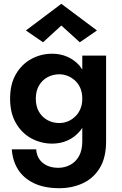

<svg xmlns="http://www.w3.org/2000/svg" viewBox="-20 -752 638 1008"><path d="M206 -530 116 -592 302 -732 489 -592 399 -530 302 -618ZM170 32Q172 62 186.5 83.5Q201 105 226.5 117Q252 129 286 129Q319 129 348 114Q377 99 394.5 68Q412 37 412 -10V-81Q405 -70 397 -61Q370 -30 333.5 -14Q297 2 254 2Q196 2 145.5 -25Q95 -52 64 -105Q33 -158 33 -234Q33 -311 64 -363.5Q95 -416 145.5 -443Q196 -470 254 -470Q297 -470 333.5 -454Q370 -438 397 -408Q405 -398 412 -387V-460H537V-10Q537 76 503.5 130.5Q470 185 414 210.5Q358 236 292 236Q212 236 157.5 209.5Q103 183 74.5 137.5Q46 92 42 32ZM168 -234Q168 -193 185 -164.5Q202 -136 230 -121Q258 -106 292 -106Q313 -106 334 -114Q355 -122 373 -138.5Q391 -155 401.5 -179Q412 -203 412 -234Q412 -266 401.5 -290Q391 -314 373 -330Q355 -346 334 -354Q313 -362 292 -362Q258 -362 230 -347Q202 -332 185 -303.5Q168 -275 168 -234Z"/></svg>

Font: Venryn Sans SemiBold
Style: Regular
Weight: 600
Designer: Owen Earl, indestructible type* (font) & Cristiano Sobral (main changes)
Version: Version 3.60;October 28, 2020;FontCreator 13.0.0.2681 64-bit